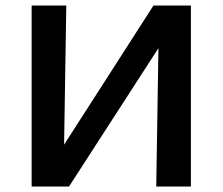

<svg xmlns="http://www.w3.org/2000/svg" viewBox="-20 -678 809 698"><path d="M674 -658V0H548L556 -503L231 0H95V-658H221L213 -152L538 -658Z"/></svg>

Font: EauTest
Style: Bold
Weight: 700
Designer: Christian Thalmann (Catharsis Fonts)
Version: Version 0.001;PS 000.001;hotconv 1.0.88;makeotf.lib2.5.64775